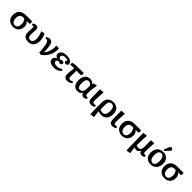

<svg xmlns="http://www.w3.org/2000/svg" viewBox="646 -3179 5793 5793"><g transform="rotate(45 3543.0 -282.5)"><path d="M292 14.2Q238.8 14.2 193.4 -2Q147.9 -18.1 113.3 -49.1Q78.6 -80.1 58.8 -130.1Q39.1 -180.2 39.1 -244.1Q39.1 -301.8 55.4 -348.9Q71.8 -396 105.5 -433.1Q139.2 -470.2 196.3 -490.7Q253.4 -511.2 330.1 -511.2H595.2V-418.9L581.1 -404.8H461.9V-402.8Q495.6 -381.8 518.3 -338.6Q541 -295.4 541 -233.9Q541 -200.7 533.7 -168.2Q526.4 -135.7 508.3 -102.3Q490.2 -68.8 462.9 -43.5Q435.5 -18.1 391.4 -2Q347.2 14.2 292 14.2ZM301.8 -58.1Q362.8 -58.1 393.3 -105.5Q423.8 -152.8 423.8 -231.9Q423.8 -345.7 356.9 -404.8H317.9Q168 -404.8 168 -242.2Q168 -149.4 205.1 -103.8Q242.2 -58.1 301.8 -58.1Z M939.9 14.2Q726.1 14.2 726.1 -190.9Q726.1 -241.7 731 -301.3Q735.8 -360.8 735.8 -396Q735.8 -418 727.3 -427Q718.8 -436 701.2 -436Q685.5 -436 660.2 -428.2L646 -479Q700.2 -520 756.8 -520Q784.7 -520 804 -511.7Q823.2 -503.4 833 -488.3Q842.8 -473.1 846.9 -455.8Q851.1 -438.5 851.1 -416Q851.1 -384.8 845.5 -318.8Q839.8 -252.9 839.8 -208Q839.8 -71.8 943.8 -71.8Q1001 -71.8 1028.6 -115Q1056.2 -158.2 1056.2 -237.8Q1056.2 -307.6 1037.4 -376Q1018.6 -444.3 994.1 -496.1L1103 -519L1115.7 -513.2Q1175.8 -387.2 1175.8 -262.2Q1175.8 -134.3 1113.5 -60.1Q1051.3 14.2 939.9 14.2Z M1491.7 16.1 1405.8 2.9Q1396.5 -167 1379.9 -263.7Q1363.3 -360.4 1339.4 -398.2Q1315.4 -436 1278.8 -436Q1269 -436 1238.8 -428.2L1225.1 -479Q1282.7 -520 1340.8 -520Q1429.2 -520 1462.9 -426Q1496.6 -332 1498 -106.9L1502 -109.9Q1562.5 -172.9 1593.8 -268.1Q1625 -363.3 1625 -439Q1625 -478.5 1617.7 -511.2H1722.7L1734.9 -504.9Q1738.8 -470.7 1738.8 -448.2Q1738.8 -373 1719.2 -303.2Q1699.7 -233.4 1664.3 -175.5Q1628.9 -117.7 1586.4 -71Q1543.9 -24.4 1491.7 16.1Z M2042.5 14.2Q1938.5 14.2 1875 -23.9Q1811.5 -62 1811.5 -132.8Q1811.5 -177.7 1838.1 -209.2Q1864.7 -240.7 1911.6 -253.9V-255.9Q1820.8 -285.6 1820.8 -366.2Q1820.8 -381.3 1824.5 -397Q1828.1 -412.6 1836.9 -431.4Q1845.7 -450.2 1863.3 -466.1Q1880.9 -481.9 1906 -495.6Q1931.2 -509.3 1970.5 -517.1Q2009.8 -524.9 2058.6 -524.9Q2170.9 -524.9 2228.3 -487.3Q2285.6 -449.7 2285.6 -386.2Q2285.6 -356.9 2267.8 -337.4Q2250 -317.9 2214.8 -317.9Q2183.6 -317.9 2165.5 -330.3Q2147.5 -342.8 2147.5 -367.2Q2147.5 -373 2148.7 -378.4Q2149.9 -383.8 2153.3 -391.4Q2156.7 -398.9 2158.9 -402.6Q2161.1 -406.2 2167.5 -417Q2173.8 -427.7 2175.8 -431.2Q2140.6 -453.1 2071.8 -453.1Q1939.5 -453.1 1939.5 -365.2Q1939.5 -337.4 1956.8 -318.8Q1974.1 -300.3 2000.5 -293Q2042 -323.2 2080.6 -323.2Q2110.4 -323.2 2127.9 -306.6Q2145.5 -290 2145.5 -265.1Q2145.5 -236.8 2127.7 -220Q2109.9 -203.1 2078.6 -203.1Q2034.7 -203.1 1999.5 -231Q1974.1 -222.2 1957.3 -205.1Q1940.4 -188 1940.4 -161.1Q1940.4 -122.6 1974.1 -101.3Q2007.8 -80.1 2068.8 -80.1Q2176.3 -80.1 2245.6 -139.2L2284.7 -96.2Q2269 -76.7 2249.8 -59.8Q2230.5 -43 2200.9 -24.9Q2171.4 -6.8 2130.4 3.7Q2089.4 14.2 2042.5 14.2Z M2605.5 14.2Q2460.4 14.2 2460.4 -137.2Q2460.4 -217.3 2486.8 -405.8H2314.5L2325.7 -483.9Q2356 -494.1 2394.3 -500.5Q2432.6 -506.8 2454.6 -507.8L2792.5 -511.2V-419.9L2778.8 -405.8H2585.4Q2581.5 -297.9 2581.5 -161.1Q2581.5 -116.7 2596.7 -93.8Q2611.8 -70.8 2647.5 -70.8Q2690.9 -70.8 2738.8 -103L2767.6 -57.1Q2736.3 -25.4 2694.1 -5.6Q2651.9 14.2 2605.5 14.2Z M3039.1 14.2Q2986.3 14.2 2946 -5.9Q2905.8 -25.9 2880.9 -62Q2856 -98.1 2843.5 -145.3Q2831.1 -192.4 2831.1 -249Q2831.1 -285.6 2836.4 -320.3Q2841.8 -355 2857.2 -393.3Q2872.6 -431.6 2896.7 -459.7Q2920.9 -487.8 2962.6 -506.3Q3004.4 -524.9 3058.1 -524.9Q3109.9 -524.9 3147.7 -503.9Q3185.5 -482.9 3206.1 -448.2L3209 -453.1L3223.1 -505.9L3335 -519L3347.2 -513.2Q3304.2 -329.1 3304.2 -178.2Q3304.2 -116.2 3315.4 -93.5Q3326.7 -70.8 3355 -70.8Q3362.3 -70.8 3394 -79.1L3408.2 -26.9Q3391.6 -10.3 3363.8 2Q3335.9 14.2 3303.2 14.2Q3257.3 14.2 3232.7 -10.5Q3208 -35.2 3198.2 -80.1H3196.3Q3184.1 -59.1 3171.6 -43.9Q3159.2 -28.8 3140.6 -14.6Q3122.1 -0.5 3096.7 6.8Q3071.3 14.2 3039.1 14.2ZM3066.9 -69.8Q3141.1 -69.8 3187 -167Q3186 -225.1 3195.3 -356.9Q3178.2 -397.5 3148.4 -422.1Q3118.7 -446.8 3077.1 -446.8Q2961.9 -446.8 2961.9 -256.8Q2961.9 -215.3 2966.3 -184.1Q2970.7 -152.8 2981.7 -125.7Q2992.7 -98.6 3014.2 -84.2Q3035.6 -69.8 3066.9 -69.8Z M3621.6 14.2Q3552.7 14.2 3521.2 -26.6Q3489.7 -67.4 3489.7 -139.2Q3489.7 -214.4 3484.9 -509.8L3613.8 -519L3626 -514.2Q3622.6 -474.6 3616.2 -337.9Q3609.9 -201.2 3609.9 -147Q3609.9 -106.9 3624.3 -88.9Q3638.7 -70.8 3674.8 -70.8Q3711.9 -70.8 3735.8 -84L3751 -30.8Q3702.1 14.2 3621.6 14.2Z M3825.2 231 3813.5 226.1Q3803.2 110.8 3803.2 -12.2V-273.9Q3803.2 -329.6 3818.1 -373.5Q3833 -417.5 3857.2 -445.3Q3881.3 -473.1 3914.6 -491.5Q3947.8 -509.8 3981.7 -517.3Q4015.6 -524.9 4052.2 -524.9Q4105 -524.9 4149.2 -509.5Q4193.4 -494.1 4227.5 -463.9Q4261.7 -433.6 4281 -383.1Q4300.3 -332.5 4300.3 -267.1Q4300.3 -221.2 4291.7 -180.2Q4283.2 -139.2 4263.9 -103.3Q4244.6 -67.4 4216.3 -41.5Q4188 -15.6 4146.2 -0.7Q4104.5 14.2 4053.2 14.2Q3981.9 14.2 3928.2 -19H3927.2Q3928.7 32.2 3934.3 88.9Q3939.9 145.5 3944.8 176.8L3950.2 208ZM4034.2 -63Q4167.5 -63 4167.5 -263.2Q4167.5 -455.1 4039.6 -455.1Q3982.4 -455.1 3954.8 -415.3Q3927.2 -375.5 3927.2 -306.2V-97.2Q3943.8 -82 3973.6 -72.5Q4003.4 -63 4034.2 -63Z M4531.7 14.2Q4462.9 14.2 4431.4 -26.6Q4399.9 -67.4 4399.9 -139.2Q4399.9 -214.4 4395 -509.8L4523.9 -519L4536.1 -514.2Q4532.7 -474.6 4526.4 -337.9Q4520 -201.2 4520 -147Q4520 -106.9 4534.4 -88.9Q4548.8 -70.8 4585 -70.8Q4622.1 -70.8 4646 -84L4661.1 -30.8Q4612.3 14.2 4531.7 14.2Z M4938.5 14.2Q4885.3 14.2 4839.8 -2Q4794.4 -18.1 4759.8 -49.1Q4725.1 -80.1 4705.3 -130.1Q4685.5 -180.2 4685.5 -244.1Q4685.5 -301.8 4701.9 -348.9Q4718.3 -396 4752 -433.1Q4785.6 -470.2 4842.8 -490.7Q4899.9 -511.2 4976.6 -511.2H5241.7V-418.9L5227.5 -404.8H5108.4V-402.8Q5142.1 -381.8 5164.8 -338.6Q5187.5 -295.4 5187.5 -233.9Q5187.5 -200.7 5180.2 -168.2Q5172.9 -135.7 5154.8 -102.3Q5136.7 -68.8 5109.4 -43.5Q5082 -18.1 5037.8 -2Q4993.7 14.2 4938.5 14.2ZM4948.2 -58.1Q5009.3 -58.1 5039.8 -105.5Q5070.3 -152.8 5070.3 -231.9Q5070.3 -345.7 5003.4 -404.8H4964.4Q4814.5 -404.8 4814.5 -242.2Q4814.5 -149.4 4851.6 -103.8Q4888.7 -58.1 4948.2 -58.1Z M5368.7 231 5356.4 226.1Q5346.7 115.7 5346.7 -26.9L5339.4 -509.8L5466.3 -519L5478.5 -514.2Q5478.5 -512.7 5476.3 -482.9Q5474.1 -453.1 5472.2 -420.9Q5470.2 -388.7 5468 -340.3Q5465.8 -292 5464.6 -230Q5463.4 -168 5463.4 -102.1Q5474.6 -89.8 5498.5 -83.5Q5522.5 -77.1 5546.4 -77.1Q5598.6 -77.1 5630.1 -112.5Q5661.6 -147.9 5661.6 -211.9L5657.2 -509.8L5783.2 -519L5795.4 -514.2L5790 -442.4Q5784.7 -371.1 5782 -309.6Q5779.3 -248 5779.3 -183.1Q5779.3 -156.2 5780 -140.9Q5780.8 -125.5 5783.4 -110.1Q5786.1 -94.7 5791.7 -87.4Q5797.4 -80.1 5806.9 -75.4Q5816.4 -70.8 5830.6 -70.8Q5843.8 -70.8 5869.6 -79.1L5883.3 -26.9Q5865.7 -10.3 5838.6 2Q5811.5 14.2 5780.3 14.2Q5753.4 14.2 5733.9 6.6Q5714.4 -1 5702.9 -15.9Q5691.4 -30.8 5685.1 -44.9Q5678.7 -59.1 5673.3 -80.1H5671.4Q5648.4 -32.2 5618.7 -9Q5588.9 14.2 5546.4 14.2Q5522.9 14.2 5501 5.4Q5479 -3.4 5467.3 -16.1H5465.3Q5466.8 33.7 5473.6 89.6Q5480.5 145.5 5486.3 176.8L5492.7 208Z M6170.9 -564 6129.9 -585 6199.2 -752.9Q6208.5 -775.9 6219 -785.9Q6229.5 -795.9 6249 -795.9Q6295.4 -795.9 6319.8 -740.2L6318.8 -726.1ZM6164.1 14.2Q6047.4 14.2 5980.7 -54.9Q5914.1 -124 5914.1 -241.2Q5914.1 -314.9 5935.8 -370.8Q5957.5 -426.8 5995.1 -459.7Q6032.7 -492.7 6078.9 -508.8Q6125 -524.9 6178.2 -524.9Q6217.3 -524.9 6252.9 -515.4Q6288.6 -505.9 6319.3 -485.4Q6350.1 -464.8 6372.6 -435.3Q6395 -405.8 6408 -363.5Q6420.9 -321.3 6420.9 -270Q6420.9 -136.2 6350.1 -61Q6279.3 14.2 6164.1 14.2ZM6176.8 -58.1Q6230.5 -58.1 6259.3 -105.7Q6288.1 -153.3 6288.1 -246.1Q6288.1 -348.6 6254.4 -401.9Q6220.7 -455.1 6162.1 -455.1Q6139.2 -455.1 6119.6 -446.5Q6100.1 -438 6082.8 -418.7Q6065.4 -399.4 6055.7 -362.5Q6045.9 -325.7 6045.9 -274.9Q6045.9 -214.4 6057.1 -170.4Q6068.4 -126.5 6087.6 -103Q6106.9 -79.6 6128.9 -68.8Q6150.9 -58.1 6176.8 -58.1Z M6751 14.2Q6697.8 14.2 6652.3 -2Q6606.9 -18.1 6572.3 -49.1Q6537.6 -80.1 6517.8 -130.1Q6498 -180.2 6498 -244.1Q6498 -301.8 6514.4 -348.9Q6530.8 -396 6564.5 -433.1Q6598.1 -470.2 6655.3 -490.7Q6712.4 -511.2 6789.1 -511.2H7054.2V-418.9L7040 -404.8H6920.9V-402.8Q6954.6 -381.8 6977.3 -338.6Q7000 -295.4 7000 -233.9Q7000 -200.7 6992.7 -168.2Q6985.4 -135.7 6967.3 -102.3Q6949.2 -68.8 6921.9 -43.5Q6894.5 -18.1 6850.3 -2Q6806.2 14.2 6751 14.2ZM6760.7 -58.1Q6821.8 -58.1 6852.3 -105.5Q6882.8 -152.8 6882.8 -231.9Q6882.8 -345.7 6815.9 -404.8H6776.9Q6627 -404.8 6627 -242.2Q6627 -149.4 6664.1 -103.8Q6701.2 -58.1 6760.7 -58.1Z"/></g></svg>

Font: Literata Book SemiBold
Style: Regular
Weight: 600
Designer: Latin by Veronika Burian and Jose Scaglione. Greek by Irene Vlachou. Cyrillic by Vera Evstafieva
Foundry: TypeTogether
Version: Version 2.003;PS 002.003;hotconv 1.0.88;makeotf.lib2.5.64775